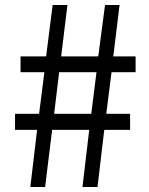

<svg xmlns="http://www.w3.org/2000/svg" viewBox="-20 -746 595 766"><path d="M101 0 128 -228H40V-292H136L157 -458H62V-521H164L190 -726H249L224 -521H372L399 -726H457L432 -521H521V-458H425L404 -292H499V-228H396L369 0H309L336 -228H188L160 0ZM196 -292H344L365 -458H216Z"/></svg>

Font: Noto Sans CJK KR Regular (TTF)
Style: Regular
Weight: 400
Designer: Ryoko NISHIZUKA 西塚涼子 (kana & ideographs); Paul D. Hunt (Latin, Greek & Cyrillic); Wenlong ZHANG 张文龙 (bopomofo); Sandoll 
Foundry: Adobe Systems Incorporated
Version: Version 1.004;PS 1.004;hotconv 1.0.82;makeotf.lib2.5.63406